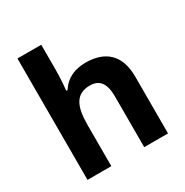

<svg xmlns="http://www.w3.org/2000/svg" viewBox="-173 -967 1004 1041"><g transform="rotate(-30 328.5 -446.0)"><path d="M227 -671V-826H78V-66H227V-323C227 -439 255 -503 345 -503C405 -503 433 -463 433 -385V-66H582V-422C582 -562 504 -622 386 -622C319 -622 263 -598 228 -542H220C222 -562 227 -617 227 -671Z"/></g></svg>

Font: Noto Sans Malayalam UI
Style: Bold
Weight: 700
Designer: Jelle Bosma - Monotype Design Team
Foundry: Monotype Imaging Inc.
Version: Version 2.104